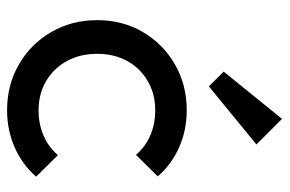

<svg xmlns="http://www.w3.org/2000/svg" viewBox="-154 -634 798 529"><g transform="rotate(90 244.5 -369.0)"><path d="M283.2 10Q213.2 10 156.8 -22.8Q100.2 -55.5 67.6 -112Q35 -168.5 35 -238Q35 -308 67.6 -363.9Q100.2 -419.8 156.8 -452.4Q213.2 -485 283.2 -485Q337.8 -485 385 -464.2Q432.2 -443.5 465.5 -405.2L406.2 -345.2Q383.8 -371.2 352.1 -384.8Q320.5 -398.2 283.2 -398.2Q238 -398.2 202.8 -377.5Q167.5 -356.8 147.6 -321Q127.8 -285.2 127.8 -238Q127.8 -191.2 147.6 -154.9Q167.5 -118.5 202.8 -97.6Q238 -76.8 283.2 -76.8Q320.8 -76.8 352.5 -90.2Q384.2 -103.8 407 -130L466.2 -70Q432.8 -31.5 385.2 -10.8Q337.8 10 283.2 10ZM217.5 -546 176.8 -586.8 307 -747.5 377.5 -677Z"/></g></svg>

Font: Outfit Thin
Style: Regular
Weight: 100
Designer: Rodrigo Fuenzalida
Foundry: fragTYPE
Version: Version 1.100;gftools[0.9.27]